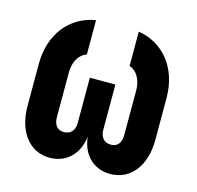

<svg xmlns="http://www.w3.org/2000/svg" viewBox="-88 -652 776 755"><g transform="rotate(15 300.0 -275.0)"><path d="M387 -420C417 -411 437 -377 437 -335V-152C437 -120 422 -102 396 -102C368 -102 352 -120 352 -152V-335H248V-152C248 -120 232 -102 204 -102C178 -102 163 -120 163 -152V-335C163 -377 183 -411 213 -420V-560C110 -543 40 -458 40 -335V-165C40 -60 94 10 176 10C244 10 292 -37 300 -109C307 -37 355 10 422 10C506 10 560 -60 560 -165V-335C560 -458 490 -543 387 -560Z"/></g></svg>

Font: Tekne LDO ExtraBold
Style: Regular
Weight: 800
Monospace: yes
Designer: Alessio Laiso, Mario Rullo, Paolo Rosset
Foundry: Alessio Laiso
Version: Version 1.000;hotconv 1.0.109;makeotfexe 2.5.65596